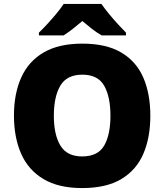

<svg xmlns="http://www.w3.org/2000/svg" viewBox="-20 -947 837 977"><path d="M745 -358Q745 -247 709.5 -164.5Q674 -82 597.5 -36Q521 10 398 10Q278 10 201 -36Q124 -82 87.5 -165Q51 -248 51 -359Q51 -470 88 -552.5Q125 -635 202 -680Q279 -725 399 -725Q521 -725 597.5 -679.5Q674 -634 709.5 -551.5Q745 -469 745 -358ZM254 -358Q254 -261 287.5 -206Q321 -151 398 -151Q478 -151 510 -206Q542 -261 542 -358Q542 -455 510 -511Q478 -567 399 -567Q320 -567 287 -511Q254 -455 254 -358ZM496 -927Q512 -904 534.5 -876.5Q557 -849 580.5 -823.5Q604 -798 621 -781V-767H497Q471 -782 448 -800Q425 -818 399 -840Q373 -818 351.5 -801Q330 -784 304 -767H178V-781Q197 -799 220.5 -824.5Q244 -850 266.5 -877Q289 -904 304 -927Z"/></svg>

Font: Noto Sans Bengali UI Black
Style: Regular
Weight: 900
Designer: Jelle Bosma - Monotype Design Team
Foundry: Monotype Imaging Inc.
Version: Version 2.003; ttfautohint (v1.8.4.7-5d5b)